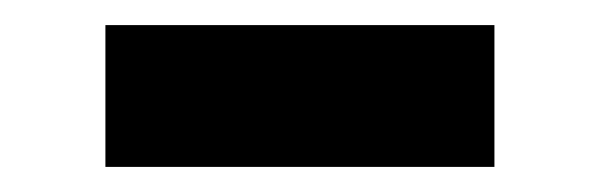

<svg xmlns="http://www.w3.org/2000/svg" viewBox="-20 -740 478 153"><path d="M64 -607V-720H374V-607Z"/></svg>

Font: Raleway Thin Black
Style: Regular
Weight: 900
Version: Version 4.026